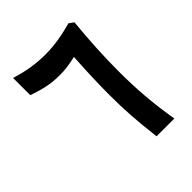

<svg xmlns="http://www.w3.org/2000/svg" viewBox="-182 -753 864 864"><g transform="rotate(-45 250.0 -321.0)"><path d="M199.7 -502.4C219.2 -502.4 235.8 -503.4 249 -505.4C262.2 -506.8 280.3 -510.3 304.2 -515.6C298.8 -432.1 295.9 -353.5 295.9 -279.8C295.9 -232.9 297.4 -188 300.3 -144.5C303.2 -101.1 308.1 -53.2 314.5 0H427.7C408.2 -113.3 400.4 -214.8 400.4 -328.1C400.4 -425.3 406.2 -522.9 416 -624L393.6 -640.1C336.9 -624.5 283.2 -613.8 219.2 -613.8C156.2 -613.8 99.6 -625 43.5 -642.1V-532.7C99.6 -513.2 143.6 -502.4 199.7 -502.4Z"/></g></svg>

Font: Vazirmatn Medium
Style: Regular
Weight: 500
Designer: Saber Rastikerdar
Foundry: Saber Rastikerdar
Version: Version 33.003